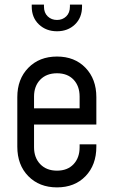

<svg xmlns="http://www.w3.org/2000/svg" viewBox="-20 -800 489 832"><path d="M227 12Q150.5 12 102.8 -36.5Q55 -85 55 -164.5V-379Q55 -457.5 102.8 -506.2Q150.5 -555 227 -555Q303.5 -555 350.5 -506.2Q397.5 -457.5 397.5 -379V-260.5H127.5V-162Q127.5 -116.5 154.5 -88.5Q181.5 -60.5 227 -60.5Q272.5 -60.5 298.8 -88.5Q325 -116.5 325 -162V-174.5H397.5V-164.5Q397.5 -85 350.5 -36.5Q303.5 12 227 12ZM227 -482.5Q181.5 -482.5 154.5 -454.8Q127.5 -427 127.5 -381.5V-330.5H325V-381.5Q325 -427 298.8 -454.8Q272.5 -482.5 227 -482.5ZM227 -664.5Q180 -664.5 148.8 -694Q117.5 -723.5 117.5 -771.5V-780H170.5V-771.5Q170.5 -744.5 186.8 -729Q203 -713.5 227 -713.5Q251 -713.5 267 -729Q283 -744.5 283 -771.5V-780H335.5V-771.5Q335.5 -723.5 304.8 -694Q274 -664.5 227 -664.5Z"/></svg>

Font: Mohave
Style: Regular
Weight: 400
Designer: Gumpita Rahayu
Foundry: Tokotype
Version: Version 2.003; ttfautohint (v1.8.3)